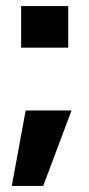

<svg xmlns="http://www.w3.org/2000/svg" viewBox="-20 -504 296 636"><path d="M19 0ZM50 -484H206V-346H50ZM65 -138H217L123 112H19Z"/></svg>

Font: Play
Style: Bold
Weight: 700
Designer: Jonas Hecksher (Cyrillic expansion: Cyreal)
Foundry: Jonas Hecksher, Playtype, e-types AS
Version: Version 2.101; ttfautohint (v1.5.65-e2d9)